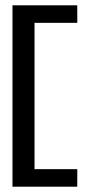

<svg xmlns="http://www.w3.org/2000/svg" viewBox="-20 -641 336 723"><path d="M27 62H271V-4H110V-555H271V-621H27Z"/></svg>

Font: Charger Sport
Style: DfBdNrw
Weight: 400
Designer: Jasper
Foundry: Cannot Into Space Fonts
Version: Version 1.1